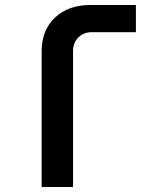

<svg xmlns="http://www.w3.org/2000/svg" viewBox="-20 -750 640 770"><path d="M147 0V-544Q147 -629 200.5 -679.5Q254 -730 343 -730H525V-621H349Q315 -621 294 -599.5Q273 -578 273 -544V0Z"/></svg>

Font: NKDuy Mono
Style: Bold
Weight: 700
Monospace: yes
Designer: NKDuy
Foundry: NKDuy
Version: Version 2.251; ttfautohint (v1.8.4.7-5d5b)